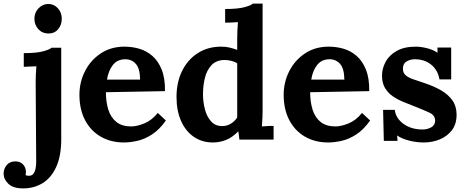

<svg xmlns="http://www.w3.org/2000/svg" viewBox="-108 -775 2587 1066"><path d="M21 271Q-35 271 -61.5 245.5Q-88 220 -88 189Q-88 163 -71.5 142.5Q-55 122 -25 121Q2 120 19 137Q36 154 36 180Q36 184 35.5 188Q35 192 34 197Q40 201 51 201Q70 201 78.5 188.5Q87 176 90 158Q93 140 93 126L90 -320Q90 -338 91 -361.5Q92 -385 94 -407Q78 -406 56.5 -405.5Q35 -405 24 -404V-480Q94 -480 131 -490Q168 -500 178 -510H232V-2Q232 90 204.5 151Q177 212 129 241.5Q81 271 21 271ZM161 -589Q127 -589 105 -613Q83 -637 83 -671Q83 -705 106 -729Q129 -753 160 -753Q192 -753 213.5 -729Q235 -705 235 -671Q235 -637 215 -613Q195 -589 161 -589Z M580 16Q507 16 451 -16.5Q395 -49 364 -108.5Q333 -168 333 -249Q333 -319 364 -380Q395 -441 451.5 -478.5Q508 -516 583 -516Q625 -516 665 -504.5Q705 -493 737.5 -465Q770 -437 789.5 -389Q809 -341 808 -269L480 -263Q480 -209 493.5 -166Q507 -123 538 -98Q569 -73 621 -73Q651 -73 692.5 -89.5Q734 -106 768 -148L813 -106Q777 -55 736 -28.5Q695 -2 654.5 7Q614 16 580 16ZM486 -333H670Q669 -395 646 -420.5Q623 -446 588 -446Q544 -446 519 -414.5Q494 -383 486 -333Z M1074 16Q1014 16 968.5 -15Q923 -46 897.5 -103Q872 -160 872 -237Q872 -318 903 -381Q934 -444 990 -480Q1046 -516 1120 -516Q1147 -516 1168.5 -510.5Q1190 -505 1209 -498V-564Q1209 -578 1210 -604Q1211 -630 1213 -652Q1197 -651 1175 -650Q1153 -649 1142 -649V-725Q1212 -725 1249 -735Q1286 -745 1296 -755H1350V-161Q1350 -147 1349 -121.5Q1348 -96 1346 -73Q1363 -75 1382 -75.5Q1401 -76 1411 -76V0H1221Q1220 -11 1218.5 -23Q1217 -35 1215 -46Q1182 -12 1147 2Q1112 16 1074 16ZM1126 -75Q1152 -75 1174 -88.5Q1196 -102 1209 -123V-423Q1199 -431 1179 -436.5Q1159 -442 1138 -442Q1092 -441 1066 -413Q1040 -385 1029.5 -342Q1019 -299 1019 -252Q1019 -210 1029.5 -169Q1040 -128 1063.5 -101.5Q1087 -75 1126 -75Z M1714 16Q1641 16 1585 -16.5Q1529 -49 1498 -108.5Q1467 -168 1467 -249Q1467 -319 1498 -380Q1529 -441 1585.5 -478.5Q1642 -516 1717 -516Q1759 -516 1799 -504.5Q1839 -493 1871.5 -465Q1904 -437 1923.5 -389Q1943 -341 1942 -269L1614 -263Q1614 -209 1627.5 -166Q1641 -123 1672 -98Q1703 -73 1755 -73Q1785 -73 1826.5 -89.5Q1868 -106 1902 -148L1947 -106Q1911 -55 1870 -28.5Q1829 -2 1788.5 7Q1748 16 1714 16ZM1620 -333H1804Q1803 -395 1780 -420.5Q1757 -446 1722 -446Q1678 -446 1653 -414.5Q1628 -383 1620 -333Z M2245 16Q2202 16 2161 5Q2120 -6 2097 -23L2099 7H2023L2019 -165H2084Q2089 -119 2132 -87.5Q2175 -56 2239 -56Q2264 -56 2286 -68Q2308 -80 2308 -106Q2307 -135 2277.5 -149Q2248 -163 2192 -185Q2161 -197 2129.5 -210Q2098 -223 2071.5 -241.5Q2045 -260 2029 -287.5Q2013 -315 2013 -355Q2013 -394 2032.5 -431Q2052 -468 2094 -492Q2136 -516 2201 -516Q2228 -516 2262.5 -507.5Q2297 -499 2321 -482V-511H2397V-334H2332Q2323 -386 2286 -416Q2249 -446 2195 -446Q2170 -446 2149.5 -434Q2129 -422 2129 -393Q2129 -370 2145 -356.5Q2161 -343 2189 -334Q2217 -325 2251 -313Q2302 -296 2341.5 -273Q2381 -250 2404 -217.5Q2427 -185 2427 -138Q2427 -86 2401 -52Q2375 -18 2333.5 -1Q2292 16 2245 16Z"/></svg>

Font: Lora
Style: Bold
Weight: 700
Designer: Olga Karpushina, Alexei Vanyashin (Cyrillic)
Foundry: Cyreal
Version: Version 3.006; ttfautohint (v1.8.4.7-5d5b);gftools[0.9.30]